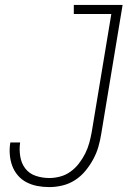

<svg xmlns="http://www.w3.org/2000/svg" viewBox="-20 -755 540 783"><path d="M181 8Q156 8 132.5 3.5Q109 -1 88.5 -11.5Q68 -22 53 -39.5Q38 -57 30 -78.5Q22 -100 20 -124.5Q18 -149 22 -173Q22 -173 22 -173.5Q22 -174 22 -174H62Q62 -174 62 -174Q62 -174 62 -173Q58 -146 62.5 -117.5Q67 -89 83 -68Q99 -47 125.5 -38Q152 -29 181 -29Q203 -29 225.5 -35Q248 -41 267.5 -55Q287 -69 302 -88.5Q317 -108 327.5 -129Q338 -150 344 -172Q350 -194 354 -216L434 -698H281V-735H480L393 -210Q389 -184 381.5 -157.5Q374 -131 360.5 -106Q347 -81 328.5 -58.5Q310 -36 286 -20.5Q262 -5 234.5 1.5Q207 8 181 8Z"/></svg>

Font: Iosevka Curly XLtObl
Style: Regular
Weight: 200
Italic angle: -9°
Monospace: yes
Designer: Belleve Invis
Foundry: Belleve Invis
Version: Version 11.1.0; ttfautohint (v1.8.3)